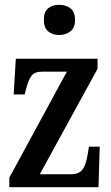

<svg xmlns="http://www.w3.org/2000/svg" viewBox="-20 -781 463 801"><path d="M19 0V-40L259 -482H156Q124 -482 111 -464.5Q98 -447 88 -407L83 -387H37L46 -536H387V-494L146 -54H276Q309 -54 324 -73.5Q339 -93 346 -138L351 -169H396L391 0ZM227 -635Q199 -635 181 -650Q163 -665 163 -698Q163 -732 181 -746.5Q199 -761 227 -761Q254 -761 273.5 -746.5Q293 -732 293 -698Q293 -665 273.5 -650Q254 -635 227 -635Z"/></svg>

Font: Noto Serif Myanmar ExtraCondensed SemiBold
Style: Regular
Weight: 600
Width: 2
Designer: Ben Mitchell and the Monotype Design Team
Foundry: Monotype Imaging Inc.
Version: Version 2.106; ttfautohint (v1.8.4.7-5d5b)